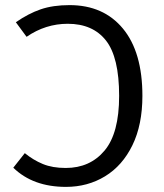

<svg xmlns="http://www.w3.org/2000/svg" viewBox="-20 -720 640 751"><path d="M537 -345Q537 -232 498 -152Q459 -72 391 -30.5Q323 11 238 11Q109 11 32 -64L77 -121Q110 -94 147.5 -78.5Q185 -63 237 -63Q332 -63 389 -131Q446 -199 446 -345Q446 -496 394.5 -561.5Q343 -627 245 -627Q158 -627 84 -576L42 -633Q91 -667 139 -683.5Q187 -700 252 -700Q385 -700 461 -608Q537 -516 537 -345Z"/></svg>

Font: FiraDG Mono
Style: Regular
Weight: 400
Designer: Carrois Corporate & Edenspiekermann AG
Foundry: Carrois Corporate GbR & Edenspiekermann AG
Version: Version 3.206